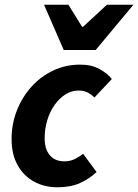

<svg xmlns="http://www.w3.org/2000/svg" viewBox="-20 -782 586 814"><path d="M223.4 12Q168.2 12 124.3 -12.1Q80.3 -36.1 54.7 -81.7Q29.1 -127.4 29.1 -192.5Q29.1 -256.8 51.6 -313.8Q74.1 -370.8 113.7 -414.6Q153.3 -458.4 206 -483.2Q258.7 -508 319.6 -508Q368.3 -508 402.2 -489.2Q436.1 -470.4 454.1 -446.9L380.4 -368.6Q366.1 -382.8 350.6 -390.4Q335.1 -398.1 312.5 -398.1Q283.4 -398.1 257.5 -381.8Q231.7 -365.4 211.8 -337.5Q191.8 -309.6 180.6 -273Q169.3 -236.4 169.3 -195.4Q169.3 -150.4 191 -124.2Q212.6 -98 253.2 -98Q278 -98 297.7 -108.1Q317.4 -118.2 332.6 -129.9L389.4 -52.7Q359.7 -24.4 319.7 -6.2Q279.7 12 223.4 12ZM250.2 -570 166.7 -761.9H270.1L328.1 -668.3H332.1L433.2 -761.9H545.6L385.6 -570Z"/></svg>

Font: Source Sans 3
Style: Italic
Weight: 200
Italic angle: -11°
Designer: Paul D. Hunt
Foundry: Adobe
Version: Version 3.046;hotconv 1.0.118;makeotfexe 2.5.65603